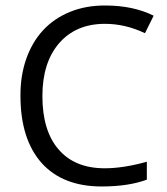

<svg xmlns="http://www.w3.org/2000/svg" viewBox="-20 -672 608 701"><path d="M509.3 -550.8Q437.5 -585 363.3 -585Q257.3 -585 195.8 -514.2Q134.8 -443.4 134.8 -321.3Q134.8 -194.8 193.8 -126.5Q252.9 -57.6 362.3 -57.6Q430.7 -57.6 516.1 -81.5V-16.1Q449.2 8.8 351.1 8.8Q209 8.8 131.8 -77.1Q54.7 -164.1 54.7 -322.3Q54.2 -395.5 75.9 -457.3Q97.7 -519 137.7 -562Q177.7 -605 235.8 -628.7Q293.9 -652.3 364.3 -651.9Q466.3 -651.9 541 -614.7Z"/></svg>

Font: Khula Regular
Style: Regular
Weight: 400
Designer: Erin McLaughlin, Steve Matteson
Version: Version 1.000;PS 1.0;hotconv 1.0.72;makeotf.lib2.5.5900